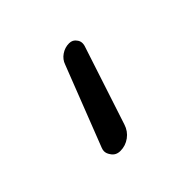

<svg xmlns="http://www.w3.org/2000/svg" viewBox="-75 -237 410 410"><g transform="rotate(-45 130.0 -32.0)"><path d="M129.9 53.7Q125 69.3 112.3 78.6Q99.6 87.9 84 87.9Q70.3 87.9 63.5 77.1Q58.6 70.3 58.6 63.5Q58.6 59.6 60.5 54.7L130.9 -126Q134.8 -137.7 145.5 -145Q156.2 -152.3 168.9 -152.3Q179.7 -152.3 185.5 -143.6Q189.5 -138.7 189.5 -131.8Q189.5 -128.9 188.5 -125Z"/></g></svg>

Font: Gen Jyuu Gothic Light
Style: Regular
Weight: 200
Designer: [Source Han Sans]
Ryoko NISHIZUKA  (kana & ideographs); Paul D. Hunt (Latin, Greek & Cyrillic); Wenlong ZHANG  (bopomofo
Version: Version 1.002.20150607